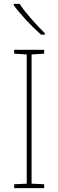

<svg xmlns="http://www.w3.org/2000/svg" viewBox="-20 -971 300 991"><path d="M81 -951H51V-944C85 -897 144 -834 192 -792H211V-800C168 -842 112 -904 81 -951ZM208 0V-20L143 -23V-690L208 -694V-714H53V-694L118 -690V-23L53 -20V0Z"/></svg>

Font: Noto Sans Ethiopic SemiCondensed Thin
Style: Regular
Weight: 100
Width: 4
Designer: Monotype Design Team
Foundry: Monotype Imaging Inc.
Version: Version 2.102